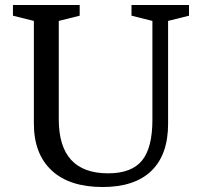

<svg xmlns="http://www.w3.org/2000/svg" viewBox="-20 -740 812 771"><path d="M592 -259V-656L508 -677V-720H739V-677L655 -656V-243Q655 -119 588 -54Q521 11 392 11Q259 11 187.5 -55.5Q116 -122 116 -244V-656L32 -677V-720H300V-677L216 -656V-261Q216 -44 414 -44Q508 -44 550 -95Q592 -146 592 -259Z"/></svg>

Font: Domine
Style: Regular
Weight: 400
Designer: Pablo Impallari, Rodrigo Fuenzalida, Brenda Gallo
Foundry: Pablo Impallari, Rodrigo Fuenzalida, Brenda Gallo
Version: Version 2.000;September 19, 2022;FontCreator 14.0.0.2877 64-